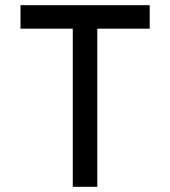

<svg xmlns="http://www.w3.org/2000/svg" viewBox="-20 -720 656 740"><path d="M260.5 0V-609.5H59V-700H557V-609.5H355V0Z"/></svg>

Font: Overpass Mono Medium
Style: Regular
Weight: 500
Monospace: yes
Designer: Delve Withrington, Dave Bailey
Foundry: Delve Fonts LLC
Version: Version 4.000